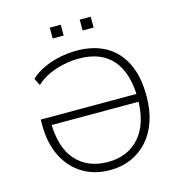

<svg xmlns="http://www.w3.org/2000/svg" viewBox="-126 -995 1051 1115"><g transform="rotate(-15 399.5 -437.0)"><path d="M400 8Q307 8 236 -35Q165 -78 125 -158Q85 -238 85 -348V-380H693V-333H117L138 -353Q138 -198 208.5 -119.5Q279 -41 400 -41Q520 -41 590.5 -121.5Q661 -202 661 -353Q661 -503 593 -584Q525 -665 390 -665Q343 -665 296.5 -655Q250 -645 207.5 -625.5Q165 -606 132 -575L111 -618Q142 -648 187.5 -669.5Q233 -691 286 -702Q339 -713 388 -713Q489 -713 561.5 -673Q634 -633 674 -553Q714 -473 714 -353Q714 -269 691 -202Q668 -135 626 -88.5Q584 -42 526.5 -17Q469 8 400 8ZM454 -817V-882H520V-817ZM274 -817V-882H340V-817Z"/></g></svg>

Font: Nunito Sans 7pt ExtraLight
Style: Regular
Weight: 250
Designer: Vernon Adams
Foundry: Vernon Adams
Version: Version 3.101;gftools[0.9.27]